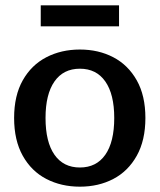

<svg xmlns="http://www.w3.org/2000/svg" viewBox="-20 -687 599 721"><path d="M133 -667H427V-588H133ZM33 -244Q33 -328 65.5 -385.5Q98 -443 154 -472Q210 -501 280 -501Q350 -501 405.5 -472Q461 -443 493.5 -385.5Q526 -328 526 -244Q526 -160 493.5 -102Q461 -44 405.5 -15Q350 14 280 14Q210 14 154 -15Q98 -44 65.5 -102Q33 -160 33 -244ZM409 -244Q409 -333 375.5 -381Q342 -429 280 -429Q218 -429 184.5 -381Q151 -333 151 -244Q151 -154 184.5 -106Q218 -58 280 -58Q342 -58 375.5 -106Q409 -154 409 -244Z"/></svg>

Font: Maitree Semibold
Style: Regular
Weight: 600
Designer: CadsonDemak Team
Foundry: CadsonDemak
Version: Version 1.000